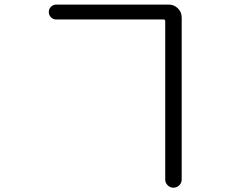

<svg xmlns="http://www.w3.org/2000/svg" viewBox="-20 -786 1040 855"><path d="M715.8 -691.4Q715.8 -699.2 709 -699.2H230.5Q216.8 -699.2 207 -709Q197.3 -718.8 197.3 -732.4Q197.3 -746.1 207 -755.9Q216.8 -765.6 230.5 -765.6H731.4Q754.9 -765.6 772 -749Q789.1 -732.4 789.1 -708V13.7Q789.1 28.3 778.3 39.1Q767.6 49.8 752.4 49.8Q737.3 49.8 726.6 39.1Q715.8 28.3 715.8 13.7Z"/></svg>

Font: Gen Jyuu Gothic Normal
Style: Regular
Weight: 300
Designer: [Source Han Sans]
Ryoko NISHIZUKA  (kana & ideographs); Paul D. Hunt (Latin, Greek & Cyrillic); Wenlong ZHANG  (bopomofo
Version: Version 1.002.20150607